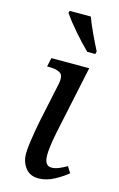

<svg xmlns="http://www.w3.org/2000/svg" viewBox="-120 -817 543 877"><g transform="rotate(15 152.0 -378.0)"><path d="M155 10Q115 10 93.5 -18Q72 -46 72 -85Q72 -106 76 -135Q80 -164 85 -193.5Q90 -223 94 -242L133 -426Q143 -470 125.5 -482Q108 -494 75 -494H62L71 -536H250L182 -215Q180 -204 176 -183Q172 -162 169.5 -140Q167 -118 167 -104Q167 -53 200 -53Q217 -53 235 -60.5Q253 -68 272 -79L290 -50Q268 -31 230.5 -10.5Q193 10 155 10ZM222 -606Q190 -637 153 -679.5Q116 -722 93 -756L96 -766H196Q207 -735 227 -692.5Q247 -650 263 -619L260 -606Z"/></g></svg>

Font: NotoSerif-Italic
Style: Regular
Weight: 400
Italic angle: -12°
Designer: Monotype Design Team
Foundry: Monotype Imaging Inc.
Version: Version 2.007; ttfautohint (v1.8) -l 8 -r 50 -G 200 -x 14 -D